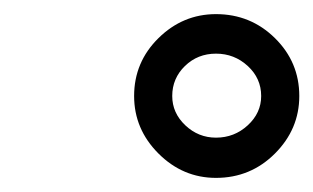

<svg xmlns="http://www.w3.org/2000/svg" viewBox="-20 -832 444 272"><path d="M404 -696Q404 -649 369.5 -614.5Q335 -580 286 -580Q239 -580 204.5 -614.5Q170 -649 170 -696Q170 -744 204.5 -778Q239 -812 286 -812Q335 -812 369.5 -778Q404 -744 404 -696ZM224 -696Q224 -672 242.5 -654.5Q261 -637 286 -637Q312 -637 331 -654.5Q350 -672 350 -696Q350 -721 331 -738.5Q312 -756 286 -756Q260 -756 242 -738.5Q224 -721 224 -696Z"/></svg>

Font: TypoPRO Montserrat Alternates
Style: Italic
Weight: 500
Italic angle: -11.3°
Designer: Julieta Ulanovsky
Foundry: Julieta Ulanovsky
Version: Version 6.001